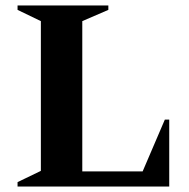

<svg xmlns="http://www.w3.org/2000/svg" viewBox="-20 -680 689 700"><path d="M44 0V-16L129 -57V-603L44 -644V-660H375V-644L280 -603V-55H500L581 -244H597V0Z"/></svg>

Font: Spectral
Style: Bold
Weight: 700
Designer: Jean-Baptiste Levee
Foundry: Production Type
Version: Version 2.001